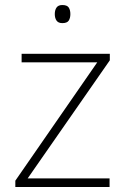

<svg xmlns="http://www.w3.org/2000/svg" viewBox="-20 -837 499 764"><path d="M416 -93H41V-118L367 -589H66V-623H417V-597L90 -127H416ZM228 -817Q247 -817 253.5 -807Q260 -797 260 -781Q260 -765 253.5 -755Q247 -745 228 -745Q212 -745 205 -755Q198 -765 198 -781Q198 -797 205 -807Q212 -817 228 -817Z"/></svg>

Font: Noto Sans Kannada UI ExtraLight
Style: Regular
Weight: 200
Designer: Jelle Bosma - Monotype Design Team
Foundry: Monotype Imaging Inc.
Version: Version 2.005; ttfautohint (v1.8.4.7-5d5b)